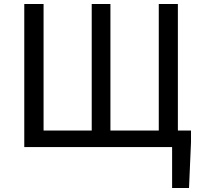

<svg xmlns="http://www.w3.org/2000/svg" viewBox="-20 -739 1005 965"><path d="M845 0H102V-719H199V-83H441V-719H535V-83H778V-719H874V-83H940V-24L930 206H845Z"/></svg>

Font: Nebula Sans Medium
Style: Regular
Weight: 500
Designer: Paul D. Hunt for Adobe (as Source Sans)
Foundry: Nebula Entertainment & Broadcasting LLC
Version: Version 1.010